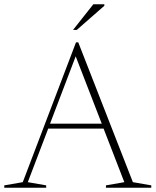

<svg xmlns="http://www.w3.org/2000/svg" viewBox="-24 -878 728 898"><path d="M597.5 -26 683.5 -11V0H471.5V-11L557.5 -26L460.5 -276.5H201.5L106 -26L192 -11V0H-4V-11L82.5 -26L331.5 -680H342ZM210 -299.5H452L330 -614.5ZM317.5 -738 412.5 -858H464V-851L335 -738Z"/></svg>

Font: Newsreader Text ExtraLight
Style: Regular
Weight: 275
Designer: Hugues Gentile
Foundry: Production Type
Version: Version 1.001